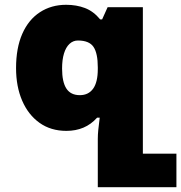

<svg xmlns="http://www.w3.org/2000/svg" viewBox="-20 -538 756 801"><path d="M388 243V42Q388 24 390 4Q392 -16 396 -47H385Q360 -19 328 -5.5Q296 8 257 8Q192 8 145 -25.5Q98 -59 72.5 -118Q47 -177 47 -254Q47 -338 73 -397Q99 -456 146.5 -487Q194 -518 256 -518Q299 -518 334.5 -504.5Q370 -491 398 -457H406L429 -508H576V103H716V243ZM313 -141Q349 -141 368.5 -168Q388 -195 388 -250V-257Q388 -316 370 -342.5Q352 -369 305 -369Q285 -369 270 -355Q255 -341 247 -315Q239 -289 239 -252Q239 -196 257 -168.5Q275 -141 313 -141Z"/></svg>

Font: Noto Sans Armenian Black
Style: Regular
Weight: 900
Version: Version 2.007